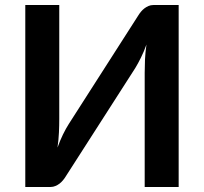

<svg xmlns="http://www.w3.org/2000/svg" viewBox="-20 -743 810 763"><path d="M690 -723V0H555V-453Q555 -478.5 556.2 -506.5Q557.5 -534.5 562 -566Q552 -538 540.2 -514.2Q528.5 -490.5 517.5 -472.5L241 -41.5Q236.5 -34 230.2 -26.5Q224 -19 216.5 -13.2Q209 -7.5 200 -3.8Q191 0 181.5 0H80.5V-723H215.5V-270Q215.5 -244.5 214.2 -216.2Q213 -188 208.5 -156.5Q218.5 -184.5 230.2 -208.5Q242 -232.5 253.5 -250.5L529.5 -681.5Q534 -689 540.2 -696.5Q546.5 -704 554 -709.8Q561.5 -715.5 570.2 -719.2Q579 -723 589 -723Z"/></svg>

Font: Lato 2
Style: Bold
Weight: 700
Designer: Lukasz Dziedzic with Adam Twardoch and Botio Nikoltchev
Foundry: tyPoland Lukasz Dziedzic
Version: Version 2.015; 2015-08-06; http://www.latofonts.com/